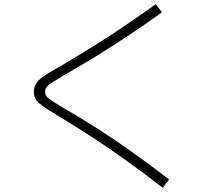

<svg xmlns="http://www.w3.org/2000/svg" viewBox="-20 -803 1040 906"><path d="M748 83Q655 11 580 -42.5Q505 -96 446.5 -135Q388 -174 341.5 -202.5Q295 -231 258 -254Q223 -275 200.5 -289.5Q178 -304 164.5 -316Q151 -328 145.5 -340.5Q140 -353 140 -370Q140 -388 146.5 -401.5Q153 -415 167 -428Q181 -441 207 -457Q233 -473 271 -494Q316 -521 379.5 -559.5Q443 -598 526.5 -653Q610 -708 715 -783L744 -745Q681 -699 624.5 -661Q568 -623 519 -591.5Q470 -560 428.5 -534.5Q387 -509 354 -490Q321 -471 297 -457Q255 -432 232.5 -418Q210 -404 201.5 -394Q193 -384 193 -370Q193 -358 199.5 -348.5Q206 -339 225.5 -327Q245 -315 282 -292Q307 -278 342 -257Q377 -236 422 -207.5Q467 -179 522 -142Q577 -105 641 -58.5Q705 -12 778 44Z"/></svg>

Font: M PLUS 2 Light
Style: Regular
Weight: 300
Designer: Coji Morishita
Foundry: UNDERFOREST DESIGN
Version: Version 1.001